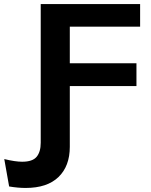

<svg xmlns="http://www.w3.org/2000/svg" viewBox="-20 -722 743 944"><path d="M180.2 -20V-702.1H668.9V-590.8H323.2V-411.1H650.9V-298.8H323.2V0Q323.2 94.7 267.6 148.4Q211.9 202.1 106 202.1Q68.4 202.1 24.9 194.8L1 60.1Q55.2 73.2 88.9 73.2Q140.1 73.2 160.2 48.8Q180.2 24.4 180.2 -20Z"/></svg>

Font: LT Superior
Style: Bold
Weight: 400
Designer: Daniel Lyons
Foundry: LyonsType
Version: Version 1.000